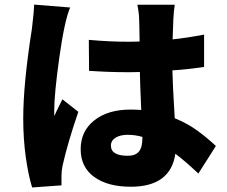

<svg xmlns="http://www.w3.org/2000/svg" viewBox="-20 -773 996 843"><path d="M130 -752.8 288 -740.1Q262.8 -680.8 240.4 -520.1Q218 -359.4 218 -285.9Q218 -267.8 219.1 -263.8Q225.1 -279.5 237.2 -303.1Q249.3 -326.7 253.9 -337L323.9 -282Q277 -145.2 255 -46.9Q250 -22.7 250 -2.1V40.8L121.1 50.1Q104.4 -3.2 93.2 -83.3Q82 -163.4 82 -252.8Q82 -404.5 120 -646Q120.7 -653.8 123.4 -676.5Q126.1 -699.2 127.8 -718.2Q129.6 -737.2 130 -752.8ZM605.1 -165.1V-171.9Q573.2 -181.1 540.8 -181.1Q507.5 -181.1 487.2 -168.3Q467 -155.5 467 -133.9Q467 -89.1 540.8 -89.1Q574.9 -89.1 590 -107.6Q605.1 -126.1 605.1 -165.1ZM927.9 -132.1 850.9 -11Q795.5 -63.6 750 -98Q728.7 46.9 554 46.9Q453.1 46.9 393.6 3.9Q334.2 -39.1 334.2 -117.9Q334.2 -197.1 394 -244.5Q453.8 -291.9 552.9 -291.9Q575.3 -291.9 600.1 -290.1Q594.8 -409.1 594.1 -457Q576 -456 540.1 -456Q457.7 -456 371.1 -462L370 -598Q460.6 -589.8 539.1 -589.8Q574.9 -589.8 593 -590.9Q592.7 -608 592.3 -630.1Q592 -652.3 591.6 -666Q591.3 -679.7 590.9 -687.1Q590.9 -712.4 583.1 -752.1H747.2Q742.9 -725.5 741.1 -688.9Q739.7 -663 737.9 -600.1Q799.4 -606.5 876.1 -621.1V-479Q795.8 -467.3 736.9 -464.1Q737.9 -425.8 739.7 -388.1Q741.5 -350.5 744 -310Q746.4 -269.5 747.2 -253.9Q801.5 -231.9 844.3 -201Q887.1 -170.1 927.9 -132.1Z"/></svg>

Font: Karasuma Gothic
Style: Black
Weight: 900
Designer: Rasmus Andersson / Ryoko Nishizuka
Foundry: Genbu
Version: Version 1.00